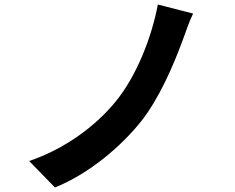

<svg xmlns="http://www.w3.org/2000/svg" viewBox="-20 -792 1040 849"><path d="M834 -732 678 -772C651 -629 585 -456 489 -340C400 -232 265 -133 109 -80L223 37C377 -25 517 -147 602 -253C683 -354 748 -505 790 -620C802 -652 816 -696 834 -732Z"/></svg>

Font: Source Han Sans JP
Style: Bold
Weight: 700
Designer: Ryoko NISHIZUKA 西塚涼子 (kana, bopomofo & ideographs); Paul D. Hunt (Latin, Greek & Cyrillic); Sandoll Communications 산돌커뮤니
Foundry: Adobe
Version: Version 2.002;hotconv 1.0.116;makeotfexe 2.5.65601